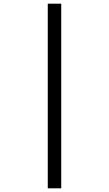

<svg xmlns="http://www.w3.org/2000/svg" viewBox="-20 -780 591 1041"><path d="M239 -760H312V241H239Z"/></svg>

Font: Noto Sans Tifinagh Tawellemmet
Style: Regular
Weight: 400
Designer: JamraPatel
Foundry: JamraPatel LLC
Version: Version 2.006; ttfautohint (v1.8.4.7-5d5b)